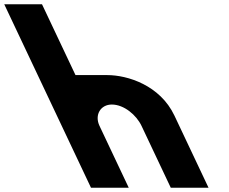

<svg xmlns="http://www.w3.org/2000/svg" viewBox="-352 -880 1072 900"><path d="M74.5 0H251.5L114.4 -290C90.3 -341 119.1 -390 172.1 -390C229.1 -390 287.3 -341 311.4 -290L448.5 0H625.5L465.7 -338C398.1 -481 244.9 -528 150.9 -528H1.9L-155.1 -860H-332.1Z"/></svg>

Font: Hussar
Style: BdOpOblFive
Weight: 700
Foundry: Cannot Into Space Fonts
Version: Version 2.00